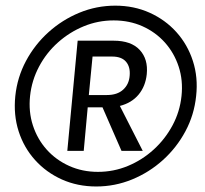

<svg xmlns="http://www.w3.org/2000/svg" viewBox="-20 -670 744 696"><path d="M329 6Q261 6 204.2 -19.5Q147.5 -45 107 -90Q66.5 -135 47.5 -194.2Q28.5 -253.5 35.5 -322Q42.5 -389.5 74.2 -449Q106 -508.5 156 -553.5Q206 -598.5 268 -624Q330 -649.5 398 -649.5Q465.5 -649.5 522.2 -624Q579 -598.5 619.5 -553.5Q660 -508.5 679.2 -449Q698.5 -389.5 691 -322Q684 -253.5 652.2 -194.2Q620.5 -135 570.8 -90Q521 -45 458.8 -19.5Q396.5 6 329 6ZM335 -47Q392 -47 443.8 -68.5Q495.5 -90 537 -127.8Q578.5 -165.5 605.2 -215.2Q632 -265 638 -322Q644 -378.5 627.8 -428.2Q611.5 -478 577.8 -515.8Q544 -553.5 496.5 -574.8Q449 -596 392 -596Q335.5 -596 283.8 -574.8Q232 -553.5 190 -516Q148 -478.5 121.5 -428.5Q95 -378.5 89 -322Q83 -265.5 99.2 -215.5Q115.5 -165.5 149.2 -127.8Q183 -90 230.8 -68.5Q278.5 -47 335 -47ZM224 -123 261.5 -522.5H392Q455.5 -522.5 486.5 -489Q517.5 -455.5 512 -401Q507.5 -357.5 482.5 -327.2Q457.5 -297 414.5 -286L497.5 -123H420.5L351.5 -281H298L283.5 -123ZM302 -325.5H367.5Q405 -325.5 426.2 -344.8Q447.5 -364 450 -395Q453 -427 437 -446Q421 -465 386.5 -465H315.5Z"/></svg>

Font: Karla SemiBold
Style: Italic
Weight: 600
Italic angle: -8°
Designer: Jonathan Pinhorn
Version: Version 2.004;gftools[0.9.33]